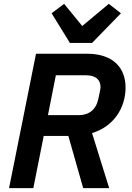

<svg xmlns="http://www.w3.org/2000/svg" viewBox="-20 -977 686 997"><path d="M458 -754 608 -908 545 -957 407 -842 313 -957 248 -908 343 -754ZM207 -271H335L412 0H547L458 -286C569 -319 632 -416 632 -522C632 -630 562 -698 432 -698H167L27 0H153ZM229 -379 270 -586H428C480 -586 502 -560 502 -525C502 -513 497 -494 490 -461C478 -406 440 -379 389 -379Z"/></svg>

Font: Braiins Sans SemiBold
Style: Italic
Weight: 600
Italic angle: -11.31°
Designer: Mike Abbink, Paul van der Laan, Pieter van Rosmalen, Jiri Chlebus, Lubos Buracinsky
Foundry: Bold Monday, Sudetype
Version: Version 1.000;hotconv 1.0.109;makeotfexe 2.5.65596